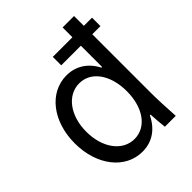

<svg xmlns="http://www.w3.org/2000/svg" viewBox="-209 -864 997 997"><g transform="rotate(-45 290.0 -365.0)"><path d="M430 0H510C506 -63 503 -129 503 -180V-606H563V-668H503V-740H419V-668H275V-606H419V-450H414C381 -514 326 -550 257 -550C131 -550 38 -431 38 -270C38 -108 131 10 257 10C329 10 384 -29 417 -97H422C424 -65 426 -33 430 0ZM274 -66C186 -66 123 -152 123 -270C123 -388 187 -474 275 -474C361 -474 421 -391 421 -270C421 -150 361 -66 274 -66Z"/></g></svg>

Font: CommitMono-dimboump
Style: Regular
Weight: 400
Monospace: yes
Designer: Eigil Nikolajsen
Foundry: Eigil Nikolajsen
Version: Version 1.143